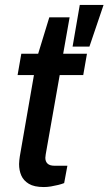

<svg xmlns="http://www.w3.org/2000/svg" viewBox="-20 -743 438 775"><path d="M157 12Q118 12 96.5 -1Q75 -14 66 -34.5Q57 -55 57 -81Q57 -89 58 -96.5Q59 -104 60 -112L117 -440H51L66 -526H134L179 -673H261L235 -526H331L316 -440H221L167 -134Q166 -130 164.5 -119.5Q163 -109 163 -106Q163 -91 172 -82.5Q181 -74 200 -74H252L239 -4Q229 0 215 3.5Q201 7 186 9.5Q171 12 157 12ZM273 -555 302 -723H398L341 -555Z"/></svg>

Font: Archivo SemiBold Medium
Style: Italic
Weight: 500
Italic angle: -10°
Version: Version 2.001